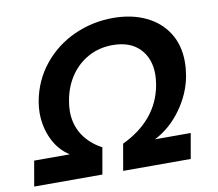

<svg xmlns="http://www.w3.org/2000/svg" viewBox="-79 -809 1023 901"><g transform="rotate(-10 433.0 -358.5)"><path d="M759 -1 780 -121H610Q686 -160 738.5 -234Q791 -308 805 -389Q811 -424 811 -455Q811 -535 773.5 -594Q736 -653 668.5 -684.5Q601 -716 514 -716Q416 -716 328.5 -676.5Q241 -637 181 -563Q121 -489 103 -391Q98 -361 98 -337Q98 -269 125.5 -211Q153 -153 204 -121H34L13 -1H338L360 -127Q302 -158 270.5 -207Q239 -256 239 -320Q239 -342 244 -370Q255 -434 288.5 -484Q322 -534 374 -562.5Q426 -591 490 -591Q573 -591 618.5 -544.5Q664 -498 664 -421Q664 -400 659 -370Q644 -288 593 -227Q542 -166 459 -127L437 -1Z"/></g></svg>

Font: Geom SemiBold
Style: Bold Italic
Weight: 600
Italic angle: -10°
Version: Version 1.102